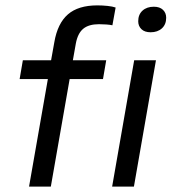

<svg xmlns="http://www.w3.org/2000/svg" viewBox="-20 -694 639 714"><path d="M88 0 158 -400H53L65 -470H170L182 -537Q194 -607 232.5 -640.5Q271 -674 342 -674Q361 -674 380 -672Q399 -670 410 -666L398 -600Q389 -602 375 -603Q361 -604 348 -604Q310 -604 289.5 -587Q269 -570 262 -532L251 -470H375L363 -400H239L169 0ZM397 0 479 -470H560L478 0ZM540 -574Q518 -574 506 -585.5Q494 -597 494 -615Q494 -640 510 -654.5Q526 -669 552 -669Q574 -669 586 -657.5Q598 -646 598 -628Q598 -603 582 -588.5Q566 -574 540 -574Z"/></svg>

Font: Celebes
Style: Italic
Weight: 400
Italic angle: -10°
Designer: Anugrah Pasau
Foundry: Lafontype
Version: Version 1.000; ttfautohint (v1.8.4)